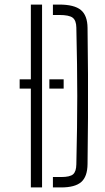

<svg xmlns="http://www.w3.org/2000/svg" viewBox="-20 -820 460 840"><path d="M66 -473H139V-432.5H66ZM196 -473H258.5V-432.5H196ZM115 0V-800H164V0ZM211.5 0V-45.5H247.5Q286 -45.5 299.8 -57.5Q313.5 -69.5 314 -101Q316 -188 317 -260.2Q318 -332.5 318 -400Q318 -467.5 317 -539.8Q316 -612 314 -699.5Q313.5 -730.5 298 -742.5Q282.5 -754.5 239 -754.5H211.5V-800H239Q305 -800 333.8 -776.2Q362.5 -752.5 363 -698Q364.5 -591.5 365 -495.5Q365.5 -399.5 365 -304Q364.5 -208.5 363 -102.5Q362.5 -47.5 335.5 -23.8Q308.5 0 247.5 0Z"/></svg>

Font: Big Shoulders Stencil Text Thin ExtraLight
Style: Regular
Weight: 250
Version: Version 2.001